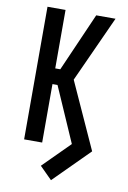

<svg xmlns="http://www.w3.org/2000/svg" viewBox="-100 -795 700 1048"><g transform="rotate(10 250.0 -270.5)"><path d="M259 194 191 126 337 -20 204 -324H176V0H76V-735H176V-411H204L346 -735H453L286 -368L453 0Z"/></g></svg>

Font: Iosevka SS18 Semibold
Style: Regular
Weight: 600
Monospace: yes
Designer: Belleve Invis
Foundry: Belleve Invis
Version: Version 25.1.1; ttfautohint (v1.8.4)